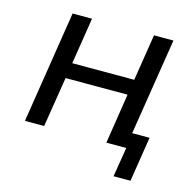

<svg xmlns="http://www.w3.org/2000/svg" viewBox="-94 -586 822 811"><g transform="rotate(15 317.0 -180.5)"><path d="M471 129 492 0H405L439 -219H168L133 0H49L126 -490H211L179 -287H450L482 -490H567L500 -67H576L545 129Z"/></g></svg>

Font: Nunito Sans 10pt
Style: Italic
Weight: 400
Italic angle: -9°
Designer: Vernon Adams
Foundry: Vernon Adams
Version: Version 3.101;gftools[0.9.27]